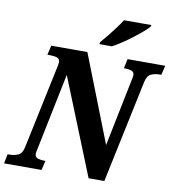

<svg xmlns="http://www.w3.org/2000/svg" viewBox="-119 -1018 1012 1105"><g transform="rotate(10 387.0 -465.5)"><path d="M-21 0 -10 -55H2Q29 -55 51.5 -65Q74 -75 82 -112L183 -591Q186 -604 187.5 -613Q189 -622 189 -627Q189 -648 172 -653.5Q155 -659 128 -659H116L129 -714H340L539 -206L618 -594Q620 -603 622 -612.5Q624 -622 624 -627Q624 -648 607 -653.5Q590 -659 570 -659H563L575 -714H795L782 -659H771Q745 -659 722.5 -649Q700 -639 692 -602L565 0H473L246 -564L155 -120Q149 -93 149 -87Q149 -66 166.5 -60.5Q184 -55 205 -55H211L198 0ZM400 -771 403 -784Q420 -803 441 -829Q462 -855 482 -882Q502 -909 516 -931H676L673 -921Q662 -908 639.5 -888.5Q617 -869 587.5 -846.5Q558 -824 528 -804Q498 -784 473 -771Z"/></g></svg>

Font: Noto Serif Condensed ExtraBold
Style: Italic
Weight: 800
Width: 3
Italic angle: -12°
Designer: Monotype Design Team
Foundry: Monotype Imaging Inc.
Version: Version 2.014; ttfautohint (v1.8.4.7-5d5b)